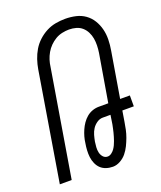

<svg xmlns="http://www.w3.org/2000/svg" viewBox="-139 -831 778 928"><g transform="rotate(-20 250.0 -367.5)"><path d="M281 8Q263 8 246.5 2.5Q230 -3 218.5 -14Q207 -25 200 -41Q193 -57 191 -74Q189 -91 190 -109Q191 -127 194 -144Q196 -161 200.5 -177Q205 -193 212 -209Q219 -225 229 -239.5Q239 -254 252 -265Q265 -276 281.5 -282Q298 -288 315 -288H364L405 -531Q408 -550 408.5 -569Q409 -588 406 -605.5Q403 -623 395 -639Q387 -655 374 -666.5Q361 -678 343.5 -683Q326 -688 307 -688Q290 -688 271.5 -684Q253 -680 237 -670.5Q221 -661 207.5 -647.5Q194 -634 184.5 -617.5Q175 -601 169.5 -583.5Q164 -566 162 -549L71 0H10L102 -558Q106 -582 114 -606Q122 -630 135 -652Q148 -674 167.5 -692Q187 -710 210 -722Q233 -734 258 -738.5Q283 -743 307 -743Q335 -743 361.5 -737Q388 -731 409 -716Q430 -701 443.5 -679Q457 -657 463.5 -631.5Q470 -606 469.5 -578Q469 -550 464 -522L425 -288H475V-232H416L407 -177Q404 -158 400 -139Q396 -120 389 -101Q382 -82 373 -63.5Q364 -45 351 -29Q338 -13 319 -2.5Q300 8 281 8ZM274 -47Q284 -47 293.5 -54Q303 -61 309 -69.5Q315 -78 319.5 -87.5Q324 -97 327.5 -107Q331 -117 334 -127Q337 -137 339.5 -147Q342 -157 344 -166.5Q346 -176 348 -186L355 -232H315Q299 -232 284.5 -222Q270 -212 261 -198Q252 -184 247.5 -168Q243 -152 240 -136Q238 -122 237 -108Q236 -94 239 -80.5Q242 -67 251 -57Q260 -47 274 -47Z"/></g></svg>

Font: Iosevka Term Curly Light
Style: Italic
Weight: 300
Italic angle: -9°
Designer: Belleve Invis
Foundry: Belleve Invis
Version: Version 32.3.0